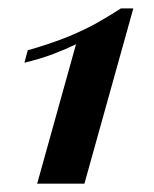

<svg xmlns="http://www.w3.org/2000/svg" viewBox="-20 -442 371 462"><path d="M69.4 0 162.9 -335.5Q139.5 -324.2 109.3 -312.5Q79 -300.8 38.7 -291.1L46.8 -321Q105.6 -337.9 146.4 -354.8Q187.1 -371.8 216.5 -388.7Q246 -405.6 271 -421.8H300.8L183.1 0Z"/></svg>

Font: Playfair 5pt SemiExpanded Light
Style: Bold Italic
Weight: 700
Italic angle: -15.6°
Version: Version 2.001;gftools[0.9.30]